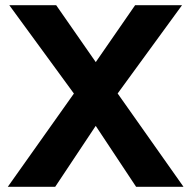

<svg xmlns="http://www.w3.org/2000/svg" viewBox="-20 -720 737 740"><path d="M281.4 -382.8 500.8 -700H681.6L417 -337.2L192.7 0H10ZM281.1 -337.2 15.8 -700H196.5L416.6 -383.6L687.3 0H504.6Z"/></svg>

Font: Oak Sans Light
Style: Regular
Weight: 400
Designer: Erik Kennedy, Walven
Foundry: Erik Kennedy, Walven
Version: Version 1.100;Glyphs 3.1.2 (3151)